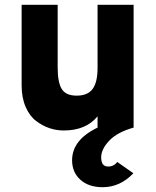

<svg xmlns="http://www.w3.org/2000/svg" viewBox="-20 -531 651 799"><path d="M407 248Q349 248 314.5 217Q280 186 280 136Q280 51 386 0V-47Q338 12 245 12Q215 12 186.5 2.5Q158 -7 131 -27Q104 -47 87 -85.5Q70 -124 70 -176V-511H220V-250Q220 -188 237 -160.5Q254 -133 299 -133Q345 -133 365.5 -161Q386 -189 386 -248V-511H536V0Q468 19 434.5 54.5Q401 90 401 124Q401 162 430 162Q454 162 468 143L535 190Q480 248 407 248Z"/></svg>

Font: Overpass Heavy
Style: Regular
Weight: 900
Designer: Delve Withrington, Thomas Jockin
Foundry: Delve Fonts
Version: Version 3.000;DELV;Overpass